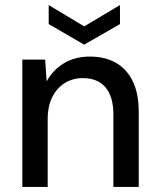

<svg xmlns="http://www.w3.org/2000/svg" viewBox="-20 -737 627 757"><path d="M68 0V-502H158L164 -416Q188 -461 232 -487.5Q276 -514 334 -514Q393 -514 436 -490Q479 -466 503 -417.5Q527 -369 527 -296V0H427V-286Q427 -356 396 -392.5Q365 -429 307 -429Q267 -429 236 -410Q205 -391 186.5 -355Q168 -319 168 -266V0ZM312 -561 172 -642V-717L312 -633L453 -717V-642Z"/></svg>

Font: DM Sans 16pt Medium
Style: Regular
Weight: 500
Version: Version 4.004;gftools[0.9.30]